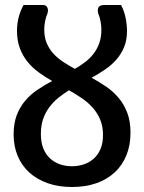

<svg xmlns="http://www.w3.org/2000/svg" viewBox="-20 -740 576 768"><path d="M268 -75Q292.5 -75 315 -82.5Q337.5 -90 354.8 -105.2Q372 -120.5 382 -144Q392 -167.5 392 -199.5Q392 -234.5 381 -261Q370 -287.5 351.2 -308.8Q332.5 -330 307.8 -346.8Q283 -363.5 256 -379Q232.5 -364.5 212.2 -347.8Q192 -331 176.5 -310Q161 -289 152.2 -263Q143.5 -237 143.5 -204Q143.5 -170 153.5 -145.8Q163.5 -121.5 180.8 -105.8Q198 -90 220.5 -82.5Q243 -75 268 -75ZM464 -720Q476.5 -697.5 482.2 -669.5Q488 -641.5 488 -616Q488 -579 476.2 -551Q464.5 -523 445 -501Q425.5 -479 400 -461.8Q374.5 -444.5 346.5 -429Q376.5 -412.5 404.5 -393.5Q432.5 -374.5 454.2 -348.8Q476 -323 489 -289Q502 -255 502 -209Q502 -159.5 485.8 -119.2Q469.5 -79 439.2 -50.8Q409 -22.5 365.5 -7.2Q322 8 268 8Q214 8 170.8 -7.2Q127.5 -22.5 97.2 -50Q67 -77.5 50.8 -116.2Q34.5 -155 34.5 -202Q34.5 -247 47.2 -280Q60 -313 81.5 -338Q103 -363 130.8 -381.5Q158.5 -400 188.5 -416Q160.5 -432 135 -450.5Q109.5 -469 90.2 -492.8Q71 -516.5 59.5 -546.8Q48 -577 48 -617Q48 -643.5 54 -668.2Q60 -693 74 -720H152Q164.5 -720 169.2 -710.2Q174 -700.5 170 -686.5Q164 -673 160.5 -656Q157 -639 157 -621.5Q157 -591 166.8 -567.8Q176.5 -544.5 193.2 -526Q210 -507.5 232.2 -492.8Q254.5 -478 279.5 -464.5Q302 -477.5 321.2 -492.2Q340.5 -507 354.8 -525.8Q369 -544.5 377.2 -567.8Q385.5 -591 385.5 -620.5Q385.5 -638 382.2 -655Q379 -672 373 -685.5Q369 -700 373.8 -710Q378.5 -720 398 -720Z"/></svg>

Font: Lato 2
Style: Regular
Weight: 600
Designer: Lukasz Dziedzic with Adam Twardoch and Botio Nikoltchev
Foundry: tyPoland Lukasz Dziedzic
Version: Version 2.015; 2015-08-06; http://www.latofonts.com/